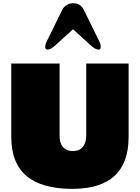

<svg xmlns="http://www.w3.org/2000/svg" viewBox="-20 -1185 892 1224"><path d="M376 -1120.6Q386.2 -1142.1 406 -1153.3Q425.8 -1164.6 446.3 -1164.6Q493.7 -1164.6 515.1 -1120.6L615.2 -917Q622.1 -903.3 622.1 -886Q622.1 -868.7 607.9 -868.7Q587.4 -868.7 556.2 -897.9L445.3 -998.5L335 -897.9Q302.7 -868.7 285.4 -868.7Q268.1 -868.7 268.1 -885.7Q268.1 -899.4 275.9 -917ZM439.9 19Q51.8 19 51.8 -311V-779.8H359.9V-319.8Q359.9 -250.5 406.2 -229.5Q422.4 -222.2 444.8 -222.2Q508.3 -222.2 524.9 -282.7Q529.8 -300.8 529.8 -321.8V-779.8H799.8V-311Q799.8 19 439.9 19Z"/></svg>

Font: Fz Rammetto One
Style: Regular
Weight: 400
Designer: Vernon Adams
Foundry: Vernon Adams
Version: Vit hóa bi c Thuy @ FontZin.Com